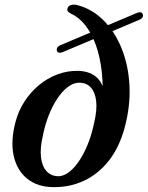

<svg xmlns="http://www.w3.org/2000/svg" viewBox="-20 -777 623 809"><path d="M505 -238.5Q482.5 -155.5 438.2 -99.5Q394 -43.5 334 -15.5Q274 12.5 205 11.5Q137.5 11 94 -24.5Q50.5 -60 37.2 -122.8Q24 -185.5 46.5 -267.5Q59 -312.5 84.2 -351Q109.5 -389.5 144.5 -418.5Q179.5 -447.5 221 -463.2Q262.5 -479 307 -478.5Q364.5 -477.5 394.5 -443.8Q424.5 -410 421.5 -344.5L410.5 -341.5Q415.5 -412.5 408.8 -474Q402 -535.5 384.8 -584.8Q367.5 -634 340.8 -668.8Q314 -703.5 279 -719.5Q268 -725 265 -730.8Q262 -736.5 265 -743Q267.5 -751 276.8 -755Q286 -759 301.5 -756.5Q365 -741.5 414 -693.5Q463 -645.5 492 -574.2Q521 -503 525.5 -416.8Q530 -330.5 505 -238.5ZM222.5 -34.5Q239.5 -33.5 257.8 -43.5Q276 -53.5 293.8 -73.5Q311.5 -93.5 327.2 -121.5Q343 -149.5 355.8 -184.8Q368.5 -220 377 -261Q389.5 -314 385.2 -351Q381 -388 363.2 -407.8Q345.5 -427.5 317.5 -428.5Q297 -429.5 277.5 -418.2Q258 -407 240 -386Q222 -365 206.5 -336.5Q191 -308 179.2 -274.5Q167.5 -241 160.5 -204.5Q148 -151.5 152.8 -113.8Q157.5 -76 175.8 -56Q194 -36 222.5 -34.5ZM564.5 -692.5 242 -556.5Q232.5 -553.5 227 -555.5Q221.5 -557.5 219.5 -564Q216.5 -579.5 235.5 -587L558 -723Q569 -727 574.8 -724.5Q580.5 -722 582 -715.5Q584 -708.5 579.5 -702.5Q575 -696.5 564.5 -692.5Z"/></svg>

Font: Fraunces Medium
Style: Italic
Weight: 500
Italic angle: -16°
Version: Version 1.000;[b76b70a41]